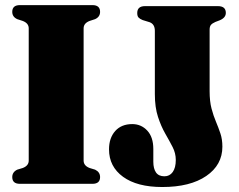

<svg xmlns="http://www.w3.org/2000/svg" viewBox="-20 -720 937 752"><path d="M307.5 -91Q307.5 -71 331 -62L352.5 -55.5Q372 -46 372 -26.5Q372 0 342 0H58Q28 0 28 -26.5Q28 -46 47.5 -55.5L69 -62Q92.5 -71 92.5 -91V-609Q92.5 -629 69 -638L47.5 -645Q28 -654 28 -673.5Q28 -700 58 -700H342Q372 -700 372 -673.5Q372 -654 352.5 -645L331 -638Q307.5 -629 307.5 -609ZM851 -145.5Q851 -74 788 -30.8Q725 12.5 615.5 12.5Q517 12.5 462 -27.5Q407 -67.5 407 -135Q407 -179.5 431.2 -206.8Q455.5 -234 498 -234Q533 -234 556.8 -208.5Q580.5 -183 580.5 -136.5V-86.5Q580.5 -59.5 591 -44.5Q601.5 -29.5 624 -29.5Q644.5 -29.5 656.5 -46.2Q668.5 -63 668.5 -93.5Q668.5 -120 656 -144.2Q643.5 -168.5 627.2 -196.8Q611 -225 598.8 -262.2Q586.5 -299.5 586.5 -351.5V-599Q586.5 -625.5 566 -633L538.5 -641.5Q527.5 -646 522.5 -651.5Q517.5 -657 517.5 -669Q517.5 -696 548 -696H833.5Q864.5 -696 864.5 -669.5Q864.5 -650.5 840.5 -640.5L823.5 -634Q811 -628.5 806 -622.2Q801 -616 801 -604V-363.5Q801 -323 808.5 -294.8Q816 -266.5 825.8 -243.5Q835.5 -220.5 843.2 -197.5Q851 -174.5 851 -145.5Z"/></svg>

Font: Fraunces 144pt S050 Black
Style: Regular
Weight: 900
Version: Version 1.000; ttfautohint (v1.8.3)